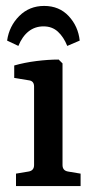

<svg xmlns="http://www.w3.org/2000/svg" viewBox="-20 -628 316 648"><path d="M191 -71Q191 -52 210 -49L252 -42V0H34V-42L76 -49Q95 -52 95 -71V-336Q95 -355 77 -357L28 -365V-407Q63 -417 103 -422Q143 -427 178 -427L191 -414ZM129 -608Q180 -608 212 -573.5Q244 -539 249 -491L207 -473Q195 -503 175.5 -521Q156 -539 127 -539Q98 -539 76.5 -522Q55 -505 42 -473L4 -491Q11 -540 45 -574Q79 -608 129 -608Z"/></svg>

Font: Yrsa Medium
Style: Regular
Weight: 500
Designer: Anna Giedrys (Yrsa+Rasa design), David Brezina (Yrsa art-direction, Rasa art-direction, design)
Foundry: Rosetta Type Foundry
Version: Version 2.004